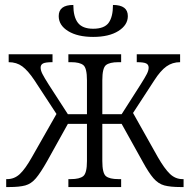

<svg xmlns="http://www.w3.org/2000/svg" viewBox="-20 -755 766 775"><path d="M5 0V-32H9Q38 -32 60 -52.5Q82 -73 109 -121L208 -295L119 -431Q93 -470 70 -487Q47 -504 15 -504V-536H192V-504Q164 -504 154 -499Q144 -494 144 -482Q144 -471 151 -457Q158 -443 177 -413L254 -294H331V-431Q331 -480 316.5 -492Q302 -504 267 -504H256V-536H469V-504H458Q422 -504 407.5 -492Q393 -480 393 -431V-294H471L547 -413Q566 -443 573 -457Q580 -471 580 -482Q580 -494 570 -499Q560 -504 532 -504V-536H707V-504Q676 -504 652 -487Q628 -470 603 -431L517 -299L617 -121Q644 -74 666 -53Q688 -32 717 -32H721V0H709Q668 0 643.5 -6.5Q619 -13 599.5 -35.5Q580 -58 555 -104L471 -255H393V-105Q393 -56 407.5 -44Q422 -32 458 -32H469V0H256V-32H266Q301 -32 316 -44Q331 -56 331 -105V-255H254L170 -104Q144 -58 125 -35.5Q106 -13 82 -6.5Q58 0 17 0ZM356 -606Q293 -606 255 -629.5Q217 -653 217 -690Q217 -735 276 -735Q276 -687 294.5 -663Q313 -639 356 -639Q401 -639 418.5 -663Q436 -687 436 -735Q496 -735 496 -690Q496 -654 458 -630Q420 -606 356 -606Z"/></svg>

Font: Noto Serif SemiCondensed Light
Style: Regular
Weight: 300
Width: 4
Designer: Monotype Design Team
Foundry: Monotype Imaging Inc.
Version: Version 2.013